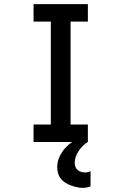

<svg xmlns="http://www.w3.org/2000/svg" viewBox="-20 -690 590 933"><path d="M143 0V-85H227V-585H143V-670H407V-585H323V-85H407V0ZM383 223Q368 223 353 219.5Q338 216 324 211Q310 206 297.5 198Q285 190 275.5 178Q266 166 262 151.5Q258 137 258 122Q258 93 271.5 66.5Q285 40 306 20Q327 0 353 -13.5Q379 -27 407 -34V0Q394 8 382.5 19Q371 30 362.5 43Q354 56 348.5 71Q343 86 343 102Q343 111 346.5 120.5Q350 130 357 136Q364 142 373.5 145Q383 148 393 148Q400 148 407 146.5Q414 145 420 142V216Q411 219 401.5 221Q392 223 383 223Z"/></svg>

Font: Lode Dark Term
Style: Bold
Weight: 700
Monospace: yes
Designer: Belleve Invis
Foundry: Belleve Invis
Version: Version 29.2.0